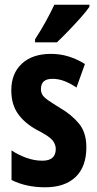

<svg xmlns="http://www.w3.org/2000/svg" viewBox="-20 -786 414 816"><path d="M347 -160Q347 -77 301 -33.5Q255 10 172 10Q91 10 29 -21V-147Q55 -129 90 -116Q125 -103 160 -103Q217 -103 217 -153Q217 -173 202.5 -190.5Q188 -208 135 -235Q84 -263 56 -303Q28 -343 28 -402Q28 -474 73 -515.5Q118 -557 196 -557Q236 -557 271.5 -546Q307 -535 341 -514L305 -414Q282 -430 256 -440.5Q230 -451 203 -451Q154 -451 154 -408Q154 -394 160 -383.5Q166 -373 183 -361Q200 -349 234 -328Q284 -299 315.5 -261Q347 -223 347 -160ZM360 -757Q347 -738 323 -711Q299 -684 272 -656Q245 -628 222 -606H129V-619Q155 -659 175 -695.5Q195 -732 211 -766H360Z"/></svg>

Font: Noto Sans Armenian ExtraCondensed
Style: Bold
Weight: 700
Width: 2
Designer: Monotype Design Team
Foundry: Monotype Imaging Inc.
Version: Version 2.008; ttfautohint (v1.8.4.7-5d5b)